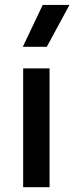

<svg xmlns="http://www.w3.org/2000/svg" viewBox="-20 -780 310 800"><path d="M76.5 0V-495H186.5V0ZM75 -585 158 -759.5H269.5L175 -585Z"/></svg>

Font: Geologica Cursive
Style: Regular
Weight: 400
Designer: Sindre Bremnes, Frode Helland
Foundry: Monokrom Skriftforlag AS
Version: Version 1.010;gftools[0.9.28]